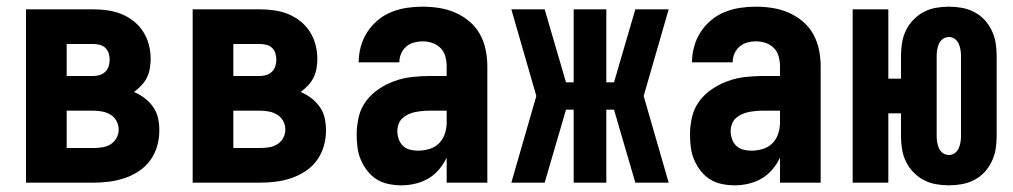

<svg xmlns="http://www.w3.org/2000/svg" viewBox="-20 -548 3040 576"><path d="M58 0V-520H260Q281 -520 302.5 -517Q324 -514 344 -506Q364 -498 381 -484.5Q398 -471 409.5 -453Q421 -435 426.5 -414Q432 -393 432 -371Q432 -357 429.5 -342.5Q427 -328 420.5 -315Q414 -302 404 -291.5Q394 -281 382 -272Q399 -265 414 -253.5Q429 -242 439.5 -227Q450 -212 454 -194Q458 -176 458 -157Q458 -133 451.5 -110Q445 -87 431 -67.5Q417 -48 396.5 -34.5Q376 -21 353.5 -13.5Q331 -6 307.5 -3Q284 0 260 0ZM180 -320H260Q270 -320 279.5 -323Q289 -326 296 -333Q303 -340 306 -349.5Q309 -359 309 -369Q309 -369 309 -369Q309 -369 309 -369Q309 -379 306 -388.5Q303 -398 296 -404.5Q289 -411 279.5 -413.5Q270 -416 260 -416H180ZM180 -104H260Q273 -104 286.5 -106Q300 -108 311.5 -115Q323 -122 329.5 -134Q336 -146 336 -159Q336 -173 329.5 -185Q323 -197 311.5 -204Q300 -211 286.5 -213.5Q273 -216 260 -216H180Z M558 0V-520H760Q781 -520 802.5 -517Q824 -514 844 -506Q864 -498 881 -484.5Q898 -471 909.5 -453Q921 -435 926.5 -414Q932 -393 932 -371Q932 -357 929.5 -342.5Q927 -328 920.5 -315Q914 -302 904 -291.5Q894 -281 882 -272Q899 -265 914 -253.5Q929 -242 939.5 -227Q950 -212 954 -194Q958 -176 958 -157Q958 -133 951.5 -110Q945 -87 931 -67.5Q917 -48 896.5 -34.5Q876 -21 853.5 -13.5Q831 -6 807.5 -3Q784 0 760 0ZM680 -320H760Q770 -320 779.5 -323Q789 -326 796 -333Q803 -340 806 -349.5Q809 -359 809 -369Q809 -369 809 -369Q809 -369 809 -369Q809 -379 806 -388.5Q803 -398 796 -404.5Q789 -411 779.5 -413.5Q770 -416 760 -416H680ZM680 -104H760Q773 -104 786.5 -106Q800 -108 811.5 -115Q823 -122 829.5 -134Q836 -146 836 -159Q836 -173 829.5 -185Q823 -197 811.5 -204Q800 -211 786.5 -213.5Q773 -216 760 -216H680Z M1184 8Q1165 8 1145.5 4Q1126 0 1110 -10Q1094 -20 1082 -35.5Q1070 -51 1062.5 -68.5Q1055 -86 1052.5 -105.5Q1050 -125 1050 -144Q1050 -170 1056 -196.5Q1062 -223 1078 -244.5Q1094 -266 1116.5 -281Q1139 -296 1164 -305Q1189 -314 1216 -317Q1243 -320 1269 -320H1320V-349Q1320 -364 1316 -378.5Q1312 -393 1302 -403.5Q1292 -414 1277.5 -419Q1263 -424 1248 -424Q1235 -424 1222 -420.5Q1209 -417 1199 -408.5Q1189 -400 1183.5 -387.5Q1178 -375 1178 -361H1056Q1056 -385 1062.5 -408.5Q1069 -432 1082 -452Q1095 -472 1113.5 -487.5Q1132 -503 1154.5 -512Q1177 -521 1200.5 -524.5Q1224 -528 1248 -528Q1273 -528 1298 -524Q1323 -520 1346 -510Q1369 -500 1388.5 -483.5Q1408 -467 1420 -445Q1432 -423 1437 -398.5Q1442 -374 1442 -349V0H1320V-75Q1311 -56 1297 -39.5Q1283 -23 1265 -12.5Q1247 -2 1226 3Q1205 8 1184 8ZM1234 -96Q1251 -96 1268 -101Q1285 -106 1297 -118Q1309 -130 1314.5 -146.5Q1320 -163 1320 -180V-216H1269Q1258 -216 1247.5 -215Q1237 -214 1226.5 -212Q1216 -210 1206 -205.5Q1196 -201 1188 -194Q1180 -187 1176 -176.5Q1172 -166 1172 -155Q1172 -143 1176 -131Q1180 -119 1189 -110.5Q1198 -102 1210 -99Q1222 -96 1234 -96Z M1701 0V-219H1678L1614 0H1514L1589 -260L1514 -520H1614L1678 -301H1701V-520H1799V-301H1822L1886 -520H1986L1911 -260L1986 0H1886L1822 -219H1799V0Z M2184 8Q2165 8 2145.5 4Q2126 0 2110 -10Q2094 -20 2082 -35.5Q2070 -51 2062.5 -68.5Q2055 -86 2052.5 -105.5Q2050 -125 2050 -144Q2050 -170 2056 -196.5Q2062 -223 2078 -244.5Q2094 -266 2116.5 -281Q2139 -296 2164 -305Q2189 -314 2216 -317Q2243 -320 2269 -320H2320V-349Q2320 -364 2316 -378.5Q2312 -393 2302 -403.5Q2292 -414 2277.5 -419Q2263 -424 2248 -424Q2235 -424 2222 -420.5Q2209 -417 2199 -408.5Q2189 -400 2183.5 -387.5Q2178 -375 2178 -361H2056Q2056 -385 2062.5 -408.5Q2069 -432 2082 -452Q2095 -472 2113.5 -487.5Q2132 -503 2154.5 -512Q2177 -521 2200.5 -524.5Q2224 -528 2248 -528Q2273 -528 2298 -524Q2323 -520 2346 -510Q2369 -500 2388.5 -483.5Q2408 -467 2420 -445Q2432 -423 2437 -398.5Q2442 -374 2442 -349V0H2320V-75Q2311 -56 2297 -39.5Q2283 -23 2265 -12.5Q2247 -2 2226 3Q2205 8 2184 8ZM2234 -96Q2251 -96 2268 -101Q2285 -106 2297 -118Q2309 -130 2314.5 -146.5Q2320 -163 2320 -180V-216H2269Q2258 -216 2247.5 -215Q2237 -214 2226.5 -212Q2216 -210 2206 -205.5Q2196 -201 2188 -194Q2180 -187 2176 -176.5Q2172 -166 2172 -155Q2172 -143 2176 -131Q2180 -119 2189 -110.5Q2198 -102 2210 -99Q2222 -96 2234 -96Z M2827 8Q2807 8 2787.5 4.5Q2768 1 2751 -8Q2734 -17 2720 -31.5Q2706 -46 2697.5 -64Q2689 -82 2686 -101Q2683 -120 2683 -140V-208H2645V0H2538V-520H2645V-312H2683V-380Q2683 -400 2686 -419Q2689 -438 2697.5 -456Q2706 -474 2720 -488.5Q2734 -503 2751 -512Q2768 -521 2787.5 -524.5Q2807 -528 2827 -528Q2846 -528 2865.5 -524.5Q2885 -521 2902.5 -512Q2920 -503 2933.5 -488.5Q2947 -474 2955.5 -456Q2964 -438 2967 -419Q2970 -400 2970 -380V-140Q2970 -120 2967 -101Q2964 -82 2955.5 -64Q2947 -46 2933.5 -31.5Q2920 -17 2902.5 -8Q2885 1 2865.5 4.5Q2846 8 2827 8ZM2827 -83Q2836 -83 2844 -88.5Q2852 -94 2856 -103Q2860 -112 2861.5 -121.5Q2863 -131 2863 -140V-380Q2863 -389 2861.5 -398.5Q2860 -408 2856 -417Q2852 -426 2844 -431.5Q2836 -437 2827 -437Q2817 -437 2809 -431.5Q2801 -426 2797 -417Q2793 -408 2791.5 -398.5Q2790 -389 2790 -380V-140Q2790 -131 2791.5 -121.5Q2793 -112 2797 -103Q2801 -94 2809 -88.5Q2817 -83 2827 -83Z"/></svg>

Font: Iosevka SS04 Extrabold
Style: Regular
Weight: 800
Monospace: yes
Designer: Belleve Invis
Foundry: Belleve Invis
Version: Version 19.0.0; ttfautohint (v1.8.4)